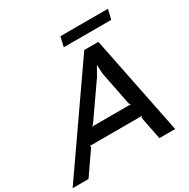

<svg xmlns="http://www.w3.org/2000/svg" viewBox="-264 -1173 1347 1366"><g transform="rotate(-30 409.0 -490.0)"><path d="M284.2 -310.1H603L592.8 -321.8L538.1 -597.2L534.2 -670.9H532.2L491.2 -598.1L298.8 -321.8ZM625 -810.1 788.1 0H658.2L621.1 -188L629.9 -199.2H202.1L206.1 -188L76.2 0H-54.2L508.8 -810.1ZM801.8 -980 782.2 -899.9H392.1L411.1 -980Z"/></g></svg>

Font: Sinkin Sans 500 Medium Italic
Style: Regular
Weight: 500
Italic angle: -112°
Designer: Keith Bates
Foundry: K-Type
Version: Sinkin Sans (version 1.0)  by Keith Bates   •   © 2014   www